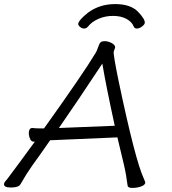

<svg xmlns="http://www.w3.org/2000/svg" viewBox="-135 -913 845 942"><path d="M249 -798Q253 -816 297 -851Q354 -893 430 -893Q506 -893 542.5 -855Q579 -817 575 -799Q573 -791 560.5 -782Q548 -773 536.5 -773Q525 -773 521 -783Q512 -806 485 -820.5Q458 -835 419.5 -835Q381 -835 348 -820.5Q315 -806 297 -783Q289 -773 277.5 -773Q266 -773 256.5 -782Q247 -791 249 -798ZM430 -680 423 -660Q420 -647 446 -520Q529 -124 571 -36Q578 -20 578 -16Q575 -4 555.5 2.5Q536 9 514 9Q492 9 491 -3Q484 -59 472 -109L441 -239L115 -225H111Q88 -191 65 -159L22 -99Q-5 -61 -34 -10Q-43 7 -81 7Q-119 7 -115 -12Q-114 -18 -109 -23.5Q-104 -29 -98 -36.5Q-92 -44 -79 -62Q-66 -80 -38.5 -116.5Q-11 -153 36 -218H29Q17 -218 10.5 -236.5Q4 -255 7.5 -270Q11 -285 22 -285H24Q41 -283 62 -283H81Q274 -553 334 -653Q340 -662 346 -680.5Q352 -699 358 -705Q364 -711 379.5 -711Q395 -711 412.5 -702Q430 -693 430 -680ZM428 -296Q385 -493 367 -601Q245 -416 154 -285Z"/></svg>

Font: LXGW Bright GB
Style: Italic
Weight: 400
Italic angle: -12°
Designer: Christian Thalmann (Catharsis Fonts)
Foundry: LXGW / Christian Thalmann (Catharsis Fonts) / Fontworks Inc.
Version: Version 5.510